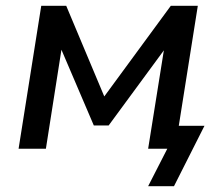

<svg xmlns="http://www.w3.org/2000/svg" viewBox="-20 -512 771 661"><path d="M490 129 556 0H490L503 -79H684L579 129ZM44 0 122 -492H208L339 -180L568 -492H661L583 0H490L548 -363H562L354 -80H303L182 -363H195L138 0Z"/></svg>

Font: Nunito Sans 10pt SemiBold
Style: Italic
Weight: 600
Italic angle: -9°
Designer: Vernon Adams
Foundry: Vernon Adams
Version: Version 3.101;gftools[0.9.27]